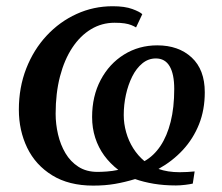

<svg xmlns="http://www.w3.org/2000/svg" viewBox="-20 -585 711 616"><path d="M279 10.5Q201 10.5 147.5 -22.5Q94 -55.5 67.2 -111Q40.5 -166.5 40.5 -233Q40.5 -304.5 64.2 -365.2Q88 -426 129.8 -470.8Q171.5 -515.5 225.8 -540.2Q280 -565 341.5 -565Q380.5 -565 404.8 -556Q429 -547 436.5 -539.5L416.5 -497Q410 -501 401.2 -504.5Q392.5 -508 379.8 -510Q367 -512 347.5 -512Q306.5 -512 272 -491.2Q237.5 -470.5 212 -432Q186.5 -393.5 172.5 -339.8Q158.5 -286 158.5 -220Q158.5 -187 166.2 -153.8Q174 -120.5 190 -93.5Q206 -66.5 231.5 -50Q257 -33.5 293 -33.5Q306 -33.5 323.2 -34.8Q340.5 -36 359.5 -40Q333 -60.5 314.2 -86.2Q295.5 -112 285.5 -143Q275.5 -174 275.5 -209.5Q275.5 -276.5 303 -328.5Q330.5 -380.5 378 -410Q425.5 -439.5 484.5 -439.5Q553 -439.5 595 -400.5Q637 -361.5 637 -289Q637 -232.5 618.5 -186.2Q600 -140 566.8 -104Q533.5 -68 488.5 -43Q502.5 -38 519.8 -35.2Q537 -32.5 556.5 -32.5Q566.5 -32.5 581 -33.2Q595.5 -34 604.5 -35L598.5 4Q590.5 6 574.2 8Q558 10 544.5 10Q506 10 473.2 4.5Q440.5 -1 413.5 -10.5Q380.5 -0.5 348.8 5Q317 10.5 279 10.5ZM480 -397.5Q456 -397.5 436.8 -381.8Q417.5 -366 404.2 -339.5Q391 -313 384 -281Q377 -249 377 -216Q377 -188 384.8 -160.5Q392.5 -133 407.5 -109.2Q422.5 -85.5 443.5 -68Q473.5 -85 494.8 -116.8Q516 -148.5 527.5 -194.2Q539 -240 539 -299.5Q539 -347.5 524.2 -372.5Q509.5 -397.5 480 -397.5Z"/></svg>

Font: Merriweather 28pt Medium
Style: Italic
Weight: 500
Italic angle: -7.8°
Version: Version 2.101